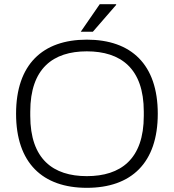

<svg xmlns="http://www.w3.org/2000/svg" viewBox="-20 -888 833 920"><path d="M367 -736H425L537 -865L536 -868H458ZM396 12C609 12 736 -107 736 -343C736 -579 609 -698 396 -698C184 -698 57 -579 57 -343C57 -107 184 12 396 12ZM396 -44C235 -44 125 -125 125 -333V-353C125 -561 235 -642 396 -642C558 -642 669 -561 669 -353V-333C669 -125 558 -44 396 -44Z"/></svg>

Font: Archivo ExtraLight
Style: Regular
Weight: 200
Designer: Hector Gatti
Foundry: Omnibus-Type
Version: Version 2.001